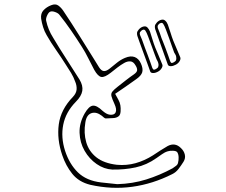

<svg xmlns="http://www.w3.org/2000/svg" viewBox="-20 -816 1040 882"><path d="M811 -136Q825 -123 829 -106Q833 -89 823 -73Q813 -57 800.5 -40.5Q788 -24 771 -16Q682 29 587.5 42Q493 55 395 33Q342 20 312 -17.5Q282 -55 266 -103Q241 -176 250 -244.5Q259 -313 315 -371Q331 -388 332 -406Q333 -424 325 -442Q318 -462 306.5 -481Q295 -500 283 -518Q261 -553 237.5 -586.5Q214 -620 194 -655Q184 -672 178 -691.5Q172 -711 169 -730Q166 -754 180 -769Q194 -784 215 -792Q235 -800 248 -790.5Q261 -781 271 -766Q308 -711 343.5 -654Q379 -597 414 -541Q419 -533 424.5 -524Q430 -515 435 -507Q446 -490 457.5 -489.5Q469 -489 484 -501Q501 -515 518 -528.5Q535 -542 554 -550Q580 -561 598.5 -554Q617 -547 627 -525Q638 -501 633.5 -484.5Q629 -468 604 -451Q581 -435 558 -418.5Q535 -402 509 -385Q517 -370 524 -357.5Q531 -345 533 -332Q535 -320 534 -304Q533 -288 525 -282Q515 -274 499 -273.5Q483 -273 468 -272Q463 -271 458 -275.5Q453 -280 448 -284Q422 -304 399.5 -296Q377 -288 372 -253Q364 -205 376 -163Q388 -121 422.5 -93.5Q457 -66 517 -59Q562 -55 603 -66.5Q644 -78 682 -102Q716 -125 750 -145Q784 -163 811 -136ZM798 -69Q801 -80 800.5 -94Q800 -108 794 -117Q789 -123 774.5 -123.5Q760 -124 751 -121Q737 -117 724 -107.5Q711 -98 699 -90Q654 -58 603 -47Q552 -36 496 -37Q458 -39 424 -62.5Q390 -86 368.5 -123.5Q347 -161 345.5 -206Q344 -251 369 -295Q388 -328 406 -330.5Q424 -333 451 -307Q459 -300 467.5 -295Q476 -290 485 -289Q506 -287 511.5 -300.5Q517 -314 506 -338Q495 -362 492 -374Q489 -386 496 -395Q503 -404 521 -418Q540 -433 558.5 -447.5Q577 -462 596 -475Q610 -485 610 -494.5Q610 -504 603 -515Q593 -533 579 -534Q565 -535 551 -527Q535 -518 519.5 -506Q504 -494 489 -482Q461 -460 445.5 -462.5Q430 -465 413 -495Q399 -521 385.5 -548.5Q372 -576 356 -601Q332 -639 306.5 -676Q281 -713 253 -748Q247 -756 232.5 -761Q218 -766 210 -762Q203 -759 196.5 -745Q190 -731 192 -721Q201 -679 224 -643Q253 -594 284 -546.5Q315 -499 345 -451Q362 -423 358 -398.5Q354 -374 328 -348Q282 -301 270.5 -243Q259 -185 279 -123Q299 -62 338 -24Q377 14 444 22Q463 24 481.5 26Q500 28 519 30Q589 28 651.5 8.5Q714 -11 773 -43Q781 -48 789 -54.5Q797 -61 798 -69ZM751 -519Q748 -527 739.5 -551Q731 -575 721 -603Q711 -631 703 -653.5Q695 -676 693 -682Q691 -689 691.5 -696Q692 -703 700 -712Q709 -722 720.5 -725Q732 -728 739 -721Q747 -714 751 -703Q758 -684 763.5 -665.5Q769 -647 776 -629Q784 -610 792 -591Q800 -572 808 -553Q811 -545 805 -535Q799 -525 788 -519Q775 -512 764.5 -512Q754 -512 751 -519ZM705 -699Q704 -696 704 -693Q704 -690 705 -687Q710 -676 714 -664.5Q718 -653 722 -641Q722 -641 727.5 -627.5Q733 -614 740 -595.5Q747 -577 753 -560Q759 -543 762 -534Q763 -532 765 -529Q767 -526 771 -527Q776 -528 781.5 -532Q787 -536 788 -538Q790 -543 790 -548Q790 -553 789 -557Q788 -562 785 -566.5Q782 -571 780 -575Q777 -582 771 -600Q765 -618 757 -640Q749 -662 742 -680.5Q735 -699 730 -706Q729 -708 726 -710Q723 -712 718 -710Q713 -709 709.5 -705Q706 -701 705 -699ZM670 -488Q667 -496 658.5 -520Q650 -544 639.5 -572Q629 -600 621 -622.5Q613 -645 611 -651Q609 -658 609.5 -665Q610 -672 618 -681Q627 -691 638.5 -694Q650 -697 657 -690Q664 -683 669 -671Q675 -653 680.5 -634.5Q686 -616 693 -598Q701 -579 709 -560Q717 -541 725 -521Q729 -514 723 -503.5Q717 -493 706 -487Q693 -480 682.5 -480.5Q672 -481 670 -488ZM623 -668Q622 -665 622 -662Q622 -659 623 -656Q628 -645 632.5 -633.5Q637 -622 641 -610Q641 -609 646 -596Q651 -583 658 -564.5Q665 -546 671 -529Q677 -512 680 -503Q682 -501 683.5 -498Q685 -495 689 -496Q694 -497 699.5 -501Q705 -505 706 -507Q710 -517 707 -526Q706 -531 703.5 -535.5Q701 -540 699 -544Q696 -551 689.5 -569Q683 -587 675 -609Q667 -631 660 -649.5Q653 -668 648 -675Q647 -677 644 -679Q641 -681 636 -679Q632 -678 628.5 -674Q625 -670 623 -668Z"/></svg>

Font: Shizuru
Style: Regular
Weight: 400
Version: Version 1.000